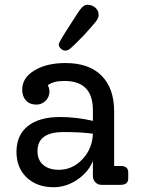

<svg xmlns="http://www.w3.org/2000/svg" viewBox="-20 -774 590 804"><path d="M254 -562Q243 -562 234.5 -570.5Q226 -579 226 -588Q226 -597 275 -672Q309 -727 321 -740.5Q333 -754 346 -754Q365 -754 379 -742Q393 -730 393 -711Q393 -699 382 -684.5Q371 -670 330 -625Q289 -583 276.5 -572.5Q264 -562 254 -562ZM485 -79Q517 -79 517 -52V-27Q517 0 485 0H405Q390 0 379.5 -10.5Q369 -21 369 -37V-100Q350 -53 303.5 -21.5Q257 10 205 10Q135 10 92 -30.5Q49 -71 49 -138Q49 -208 96.5 -246Q144 -284 232 -284Q299 -284 369 -268V-313Q369 -435 250 -435Q203 -435 180 -417Q187 -405 187 -391Q187 -368 171 -352Q155 -336 132 -336Q105 -336 89 -353Q73 -370 73 -399Q73 -448 124 -479Q175 -510 254 -510Q353 -510 405.5 -457Q458 -404 458 -307V-79ZM226 -63Q284 -63 325.5 -107.5Q367 -152 369 -214Q324 -221 245 -221Q137 -221 137 -141Q137 -104 161 -83.5Q185 -63 226 -63Z"/></svg>

Font: Solway
Style: Regular
Weight: 400
Designer: Mariya V. Pigoulevskaya
Foundry: The Northern Block Ltd.
Version: Version 1.000;hotconv 1.0.109;makeotfexe 2.5.65596